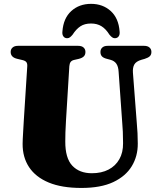

<svg xmlns="http://www.w3.org/2000/svg" viewBox="-20 -932 802 972"><path d="M599 -307.5 580.5 -568.5Q579 -595 569 -609.5Q559 -624 538.5 -629.5L521.5 -634Q503.5 -638.5 496 -646.8Q488.5 -655 488.5 -669Q488.5 -683 498 -691.5Q507.5 -700 525 -700H709.5Q727 -700 736.8 -691.5Q746.5 -683 746.5 -669Q746.5 -655 738.2 -647.2Q730 -639.5 712.5 -634L696.5 -629.5Q669 -621.5 660 -605.5Q651 -589.5 653 -563.5L672.5 -309.5Q675 -283 676.2 -257.8Q677.5 -232.5 677.5 -205.5Q678 -141.5 647.2 -90.8Q616.5 -40 553.5 -10.2Q490.5 19.5 392 19.5Q292.5 19.5 226.5 -8Q160.5 -35.5 127.2 -85.8Q94 -136 94.5 -204.5Q94.5 -214 95.2 -228.2Q96 -242.5 97.2 -265.2Q98.5 -288 100.5 -322L118 -596.5Q119 -610.5 113 -618Q107 -625.5 89 -629L68 -634Q34 -641.5 34 -669Q34 -683 43.8 -691.5Q53.5 -700 71 -700H375.5Q393.5 -700 403 -691.5Q412.5 -683 412.5 -669Q412.5 -655 404.5 -646.8Q396.5 -638.5 379 -634L357 -629Q344 -626.5 338 -618.8Q332 -611 331 -597L314 -320Q312 -288.5 311.2 -262Q310.5 -235.5 310.5 -216.5Q310 -131.5 346 -93.2Q382 -55 445 -55Q494 -55 529.5 -73.5Q565 -92 584.2 -126Q603.5 -160 603 -207Q603 -242.5 601.8 -265Q600.5 -287.5 599 -307.5ZM441 -813Q408.5 -813 387 -798.8Q365.5 -784.5 347.5 -756.5Q340.5 -748 334.2 -743.2Q328 -738.5 320 -738.5Q307.5 -738.5 300.8 -748Q294 -757.5 296 -773Q301 -840 341 -876.2Q381 -912.5 441 -912.5Q500.5 -912.5 540.5 -876.2Q580.5 -840 585.5 -773Q587.5 -757.5 580.8 -748Q574 -738.5 561 -738.5Q554 -738.5 547.5 -743.2Q541 -748 534 -756.5Q516 -785.5 493.8 -799.2Q471.5 -813 441 -813Z"/></svg>

Font: Fraunces ExtraBold
Style: Regular
Weight: 800
Version: Version 1.000;[b76b70a41]